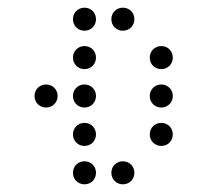

<svg xmlns="http://www.w3.org/2000/svg" viewBox="-20 -500 540 500"><path d="M200 -420C217 -420 230 -433 230 -450C230 -467 217 -480 200 -480C183 -480 170 -467 170 -450C170 -433 183 -420 200 -420ZM300 -420C317 -420 330 -433 330 -450C330 -467 317 -480 300 -480C283 -480 270 -467 270 -450C270 -433 283 -420 300 -420ZM200 -320C217 -320 230 -333 230 -350C230 -367 217 -380 200 -380C183 -380 170 -367 170 -350C170 -333 183 -320 200 -320ZM400 -320C417 -320 430 -333 430 -350C430 -367 417 -380 400 -380C383 -380 370 -367 370 -350C370 -333 383 -320 400 -320ZM100 -220C117 -220 130 -233 130 -250C130 -267 117 -280 100 -280C83 -280 70 -267 70 -250C70 -233 83 -220 100 -220ZM200 -220C217 -220 230 -233 230 -250C230 -267 217 -280 200 -280C183 -280 170 -267 170 -250C170 -233 183 -220 200 -220ZM400 -220C417 -220 430 -233 430 -250C430 -267 417 -280 400 -280C383 -280 370 -267 370 -250C370 -233 383 -220 400 -220ZM200 -120C217 -120 230 -133 230 -150C230 -167 217 -180 200 -180C183 -180 170 -167 170 -150C170 -133 183 -120 200 -120ZM400 -120C417 -120 430 -133 430 -150C430 -167 417 -180 400 -180C383 -180 370 -167 370 -150C370 -133 383 -120 400 -120ZM200 -20C217 -20 230 -33 230 -50C230 -67 217 -80 200 -80C183 -80 170 -67 170 -50C170 -33 183 -20 200 -20ZM300 -20C317 -20 330 -33 330 -50C330 -67 317 -80 300 -80C283 -80 270 -67 270 -50C270 -33 283 -20 300 -20Z"/></svg>

Font: TINY 5x3 60
Style: Regular
Weight: 150
Designer: Jack Halten Fahnestock
Foundry: Velvetyne Type Foundry
Version: Version 1.002;hotconv 1.0.109;makeotfexe 2.5.65596